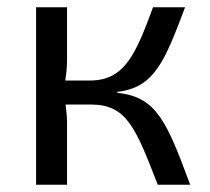

<svg xmlns="http://www.w3.org/2000/svg" viewBox="-20 -507 576 527"><path d="M302 -255C405 -266 433 -342 488 -487H400C353 -360 323 -286 227 -286H159C162 -304 164 -323 164 -342V-487H79V0H164V-173C164 -187 162 -204 160 -220H227H232C329 -219 353 -154 413 0H502C439 -169 411 -242 302 -252Z"/></svg>

Font: SnT
Style: Regular
Weight: 400
Designer: Natanael Gama
Version: Version 1.001;PS 001.001;hotconv 1.0.70;makeotf.lib2.5.58329